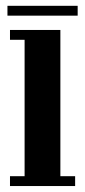

<svg xmlns="http://www.w3.org/2000/svg" viewBox="-20 -624 284 644"><path d="M13.5 0V-33H62.5V-490.5H13.5V-523.5H182.5V-33H232V0ZM5 -571.5V-604.5H240.5V-571.5Z"/></svg>

Font: Imbue 24pt
Style: Bold
Weight: 700
Designer: Tyler Finck
Foundry: Etcetera Type Company
Version: Version 1.102